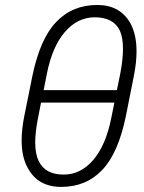

<svg xmlns="http://www.w3.org/2000/svg" viewBox="-20 -741 578 772"><path d="M226 10.5Q133.5 10.5 92.5 -64Q67 -108.5 67 -176.5Q67 -221.5 78 -276L110 -434.5Q140.5 -584 205.8 -652.5Q271 -721 371 -721Q463 -721 504.5 -647Q529 -602 529 -534.5Q529 -489.5 518 -434.5L486.5 -276Q456 -126 391.2 -57.8Q326.5 10.5 226 10.5ZM450 -378.5 463.5 -444.5Q474.5 -502 474.5 -544.5Q474.5 -590 462 -617.5Q437 -671 361.5 -671.5Q292 -671.5 241 -612.5Q190 -553.5 168.5 -444.5L155.5 -378.5ZM236 -39Q305 -39 355.5 -98.5Q406 -158 427.5 -267L440 -328.5H145L133 -267Q122 -211.5 121.5 -169.5Q121.5 -123 135.5 -94Q161 -39 236 -39Z"/></svg>

Font: Roberto Sans Light
Style: Italic
Weight: 300
Italic angle: -11°
Designer: Google
Version: Version 1.00;June 11, 2020;FontCreator 12.0.0.2522 64-bit; t